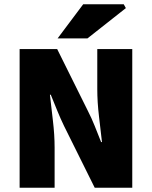

<svg xmlns="http://www.w3.org/2000/svg" viewBox="-20 -880 712 900"><path d="M72 0V-650H248L392 -360Q409 -327 424 -289.5Q439 -252 454 -214H458Q452 -267 444 -334.5Q436 -402 436 -462V-650H600V0H424L280 -290Q264 -323 248.5 -361Q233 -399 218 -436H214Q220 -381 228 -314.5Q236 -248 236 -188V0ZM250 -700 370 -860H560L570 -842L390 -700Z"/></svg>

Font: Source Sans 3 Black
Style: Regular
Weight: 900
Designer: Paul D. Hunt
Foundry: Adobe
Version: Version 3.046;hotconv 1.0.118;makeotfexe 2.5.65603